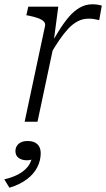

<svg xmlns="http://www.w3.org/2000/svg" viewBox="-53 -568 495 896"><path d="M62 0H122L201 -372L197 -370L219 -537H79L70 -497L81 -495Q106 -490 124 -483.5Q142 -477 151 -468Q160 -459 157 -446ZM422 -542Q419 -543 407 -545.5Q395 -548 378 -548Q346 -548 318.5 -532Q291 -516 267 -487.5Q243 -459 219 -420Q195 -381 168 -335L180 -311Q202 -349 223 -380Q244 -411 265 -433.5Q286 -456 309.5 -468.5Q333 -481 361 -481Q377 -481 388.5 -478.5Q400 -476 410 -474ZM-9 308 -33 269Q5 260 31.5 246Q58 232 74.5 212.5Q91 193 96 167Q97 163 100 161.5Q103 160 106 161Q109 162 111 166Q105 173 95 176.5Q85 180 73 180Q49 180 34 169Q19 158 19 137Q19 117 33.5 103.5Q48 90 76 90Q106 90 121.5 105Q137 120 137 147Q137 181 121 212.5Q105 244 72.5 268.5Q40 293 -9 308Z"/></svg>

Font: Roboto Serif 20pt ExtraLight
Style: Italic
Weight: 250
Italic angle: -10°
Version: Version 1.007